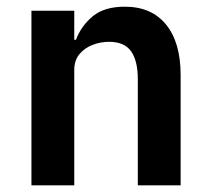

<svg xmlns="http://www.w3.org/2000/svg" viewBox="-20 -554 628 574"><path d="M202 0H74V-522H202V-435H207Q223 -477 257.5 -505.5Q292 -534 353 -534Q433 -534 476.5 -480.5Q520 -427 520 -330V0H392V-317Q392 -372 372 -400.5Q352 -429 306 -429Q280 -429 256 -419.5Q232 -410 217 -391.5Q202 -373 202 -345Z"/></svg>

Font: IBM Plex Sans SemiBold
Style: Regular
Weight: 600
Designer: Mike Abbink, Paul van der Laan, Pieter van Rosmalen
Foundry: Bold Monday
Version: Version 3.201